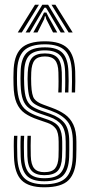

<svg xmlns="http://www.w3.org/2000/svg" viewBox="-20 -781 377 808"><path d="M166.2 -43.8Q130.8 -43.8 113.6 -61.9Q96.5 -80 95.2 -124Q95 -141.8 94.8 -164Q94.5 -186.2 95.8 -209.5H109.8Q109 -190 109 -167.6Q109 -145.2 109.5 -125Q110.5 -88.2 123.9 -72.4Q137.2 -56.5 166.2 -56.5Q199 -56.5 211.9 -72.4Q224.8 -88.2 226.2 -120.2Q227 -137.8 226.9 -152.1Q226.8 -166.5 226.8 -184.8Q226.8 -223 214.8 -239.5Q202.8 -256 179.8 -264L139.2 -278Q106.8 -288.8 84.2 -304.5Q61.8 -320.2 49.8 -348.1Q37.8 -376 37 -423.8Q36.2 -441.5 36.5 -454.1Q36.8 -466.8 37 -476.8Q37.8 -545.8 68 -576.5Q98.2 -607.2 169.2 -607.2Q235 -607.2 264.5 -577.8Q294 -548.2 296.5 -480Q297 -461.8 297 -438Q297 -414.2 296 -392H282Q283 -412.5 283 -436.1Q283 -459.8 282.5 -479.2Q280.2 -541 253.9 -567.8Q227.5 -594.5 169.2 -594.5Q106.2 -594.5 79.5 -566.6Q52.8 -538.8 51.8 -476.8Q51.5 -462 51.4 -451.1Q51.2 -440.2 51.8 -423.8Q53.5 -380.5 63.1 -355.4Q72.8 -330.2 92.4 -315.8Q112 -301.2 143.8 -290.5L183.5 -276.8Q216.8 -265.2 229.2 -244.5Q241.8 -223.8 241.8 -184.8Q241.8 -169.2 241.9 -153.9Q242 -138.5 241 -120.2Q239.8 -80.8 223.1 -62.2Q206.5 -43.8 166.2 -43.8ZM166.2 -18.2Q113.5 -18.2 91.1 -43.2Q68.8 -68.2 67 -122.5Q66.5 -142.8 66.2 -163.8Q66 -184.8 67.2 -209.5H81.8Q80.2 -184.2 80.5 -161.9Q80.8 -139.5 81.2 -123.2Q82.8 -74 102.5 -52.5Q122.2 -31 166.2 -31Q215.5 -31 235 -53Q254.5 -75 256 -120Q256.8 -138 256.6 -152.2Q256.5 -166.5 256.5 -184.8Q256.5 -232 239.6 -254.5Q222.8 -277 187.5 -289.5L148.2 -303Q119.2 -313 101.9 -326.1Q84.5 -339.2 76.4 -362Q68.2 -384.8 66.8 -423.8Q66 -440.5 66.2 -451.5Q66.5 -462.5 66.8 -476.8Q67.5 -531.8 90.6 -556.8Q113.8 -581.8 169.2 -581.8Q220.8 -581.8 243.5 -557.9Q266.2 -534 268 -478.8Q268.8 -461 268.9 -440Q269 -419 267.8 -392H253.5Q254.8 -420 254.6 -441Q254.5 -462 254 -478.8Q252.5 -528 232.2 -548.5Q212 -569 169.2 -569Q122.5 -569 102.5 -547.1Q82.5 -525.2 81.8 -476.8Q81.5 -461.8 81.2 -451.1Q81 -440.5 81.8 -423.8Q83.2 -386.5 90.6 -366.1Q98 -345.8 113 -335Q128 -324.2 152.5 -315.5L191.2 -302Q232.2 -287.5 251.9 -262.2Q271.5 -237 271.5 -184.8Q271.5 -166.5 271.6 -151.9Q271.8 -137.2 271 -119.8Q269.2 -67.2 246 -42.8Q222.8 -18.2 166.2 -18.2ZM166.2 7.2Q100.5 7.2 70.8 -22.5Q41 -52.2 38.8 -121.2Q38 -142.8 37.9 -165.6Q37.8 -188.5 39 -209.5H53.2Q52 -189.8 52.1 -165.8Q52.2 -141.8 52.8 -122Q54.8 -59.8 81.2 -32.6Q107.8 -5.5 166.2 -5.5Q230 -5.5 257.1 -32.6Q284.2 -59.8 286 -119.5Q286.5 -137.2 286.5 -151.9Q286.5 -166.5 286.5 -184.8Q286.5 -241.8 263.8 -270Q241 -298.2 195 -314.8L157 -328.2Q134.5 -336.5 121.9 -346.1Q109.2 -355.8 103.8 -373.5Q98.2 -391.2 96.8 -424Q95.2 -448.8 96.8 -476.5Q98.8 -519.2 115 -537.8Q131.2 -556.2 169.2 -556.2Q204.8 -556.2 221.6 -538.5Q238.5 -520.8 240 -477.2Q240.2 -463.8 240.4 -441.1Q240.5 -418.5 239.5 -392H225.2Q226.5 -417.5 226.4 -438.8Q226.2 -460 225.8 -476.8Q224.8 -513 211.2 -528.2Q197.8 -543.5 169.2 -543.5Q139 -543.5 126 -527.9Q113 -512.2 111.5 -476.5Q111 -462.2 110.9 -451.1Q110.8 -440 111.5 -424Q113.5 -379.2 124.4 -364.9Q135.2 -350.5 161.5 -341L198.8 -327.2Q229.8 -316 252.8 -299.9Q275.8 -283.8 288.6 -256.6Q301.5 -229.5 301.5 -184.8Q301.5 -166.2 301.5 -151.9Q301.5 -137.5 300.8 -119.5Q299 -54.2 269.2 -23.5Q239.5 7.2 166.2 7.2ZM54.8 -644.5 127.2 -761H143.8L71.8 -644.5ZM87.8 -644.5 158 -761H182.5L252.8 -644.5H235.5L186.2 -728L173.5 -748.5H167L154.2 -727.8L105.2 -644.5ZM268.8 -644.5 196.8 -761H213.2L285.8 -644.5ZM120.2 -644.5 156.5 -710.2 165.2 -728.2H175.2L184 -710.2L220.8 -644.5H203.2L174.5 -700.8L171.8 -712.5H168.8L166 -700.8L137.8 -644.5Z"/></svg>

Font: Big Shoulders Inline Display Medium
Style: Regular
Weight: 500
Designer: Patric King
Foundry: XO Type Co
Version: Version 1.000